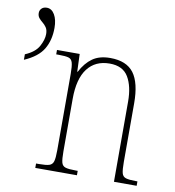

<svg xmlns="http://www.w3.org/2000/svg" viewBox="-80 -786 783 858"><g transform="rotate(10 311.0 -357.0)"><path d="M137 0V-20H150Q182 -20 196.5 -24.5Q211 -29 215.5 -44.5Q220 -60 220 -95V-441Q220 -476 215.5 -492Q211 -508 197 -512Q183 -516 153 -516H141V-536H244L247 -456H249Q271 -498 302 -520Q333 -542 382 -542Q456 -542 489 -498Q522 -454 522 -361V-95Q522 -60 526 -44.5Q530 -29 544.5 -24.5Q559 -20 590 -20H597V0H494V-364Q494 -433 469 -475Q444 -517 384 -517Q319 -517 283.5 -470.5Q248 -424 248 -333V-95Q248 -60 252 -44.5Q256 -29 270.5 -24.5Q285 -20 317 -20H326V0ZM3 -492Q48 -511 64.5 -541.5Q81 -572 81 -597Q81 -616 73.5 -627Q66 -638 56.5 -645.5Q47 -653 39.5 -662Q32 -671 32 -685Q32 -697 40.5 -705.5Q49 -714 64 -714Q86 -714 99.5 -691Q113 -668 113 -631Q113 -575 89 -534.5Q65 -494 3 -467Z"/></g></svg>

Font: Noto Serif Condensed Thin
Style: Regular
Weight: 100
Width: 3
Designer: Monotype Design Team
Foundry: Monotype Imaging Inc.
Version: Version 2.013; ttfautohint (v1.8.4.7-5d5b)